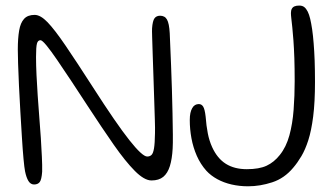

<svg xmlns="http://www.w3.org/2000/svg" viewBox="-20 -639 1198 690"><path d="M102.5 24Q90 24 82.2 11.5Q74.5 -1 70 -23.5Q67.5 -36 64.5 -68.2Q61.5 -100.5 58.8 -144.8Q56 -189 53.2 -237.2Q50.5 -285.5 48.2 -330.8Q46 -376 45 -410.8Q44 -445.5 44 -461Q44 -501.5 48.8 -529.2Q53.5 -557 66.5 -571.2Q79.5 -585.5 104.5 -585.5Q125.5 -585.5 151 -559Q176.5 -532.5 215.5 -475.2Q254.5 -418 314 -325.5Q398 -194.5 444.8 -135.5Q491.5 -76.5 509 -76.5Q518.5 -76.5 524.5 -82.2Q530.5 -88 533.5 -106Q536.5 -124 537 -160.5Q537.5 -176 536.5 -207.8Q535.5 -239.5 534.2 -280Q533 -320.5 531.5 -362.8Q530 -405 528.8 -442.2Q527.5 -479.5 526.8 -505.2Q526 -531 526.5 -537.5Q528.5 -564 535.2 -573.2Q542 -582.5 555.5 -582.5Q563.5 -582.5 569.8 -579.2Q576 -576 580 -569Q584 -562 586.5 -549.8Q589 -537.5 590 -519.5Q590.5 -507 591.8 -476.2Q593 -445.5 594.8 -404.2Q596.5 -363 597.8 -318Q599 -273 600 -230.8Q601 -188.5 601.2 -155.5Q601.5 -122.5 600.5 -105.5Q598.5 -68 590.5 -42.2Q582.5 -16.5 566.8 -3.5Q551 9.5 524.5 9.5Q498.5 9.5 464.5 -24.8Q430.5 -59 388.5 -119.2Q346.5 -179.5 296.5 -256Q265 -304.5 236.5 -347.5Q208 -390.5 185.2 -423.8Q162.5 -457 147 -475.8Q131.5 -494.5 125.5 -494.5Q116 -494.5 112.8 -482.5Q109.5 -470.5 109.5 -434Q109.5 -405 111.2 -369.5Q113 -334 115.5 -295.5Q118 -257 121.2 -218Q124.5 -179 126.8 -142.5Q129 -106 130.5 -75.2Q132 -44.5 131.5 -22Q129.5 6.5 122.8 15.2Q116 24 102.5 24ZM871.5 30.5Q840.5 30.5 812.2 24Q784 17.5 760.8 4.8Q737.5 -8 721.5 -25.5Q700.5 -49 687.2 -79.2Q674 -109.5 668 -142.2Q662 -175 662 -207.5Q662 -222 664.2 -232.5Q666.5 -243 670.8 -250.5Q675 -258 681 -261.5Q687 -265 694.5 -265Q704.5 -265 710.2 -255.8Q716 -246.5 719 -220Q721.5 -186.5 726.8 -159.8Q732 -133 742.5 -110Q761 -69.5 791.8 -50.2Q822.5 -31 867 -31Q911.5 -31 938.2 -43.5Q965 -56 985.5 -82Q1008.5 -110.5 1020 -152.5Q1031.5 -194.5 1035.2 -244.8Q1039 -295 1039 -347.5Q1039 -394 1037.8 -430.2Q1036.5 -466.5 1034.5 -493.8Q1032.5 -521 1030.5 -540.2Q1028.5 -559.5 1027 -572Q1025.5 -584.5 1025.5 -592Q1025.5 -601.5 1028.8 -607.5Q1032 -613.5 1038.5 -616.2Q1045 -619 1055.5 -619Q1066.5 -619 1073.5 -613.5Q1080.5 -608 1086 -597Q1091 -587 1094.8 -571.2Q1098.5 -555.5 1101.8 -533.5Q1105 -511.5 1107.2 -483.2Q1109.5 -455 1110.8 -420.8Q1112 -386.5 1112 -345Q1112 -271.5 1105.5 -220.5Q1099 -169.5 1088 -135.2Q1077 -101 1063 -77.5Q1049 -54 1034 -36.5Q1002 2 958.2 16.2Q914.5 30.5 871.5 30.5Z"/></svg>

Font: Gluten Thin ExtraLight
Style: Regular
Weight: 250
Version: Version 1.300